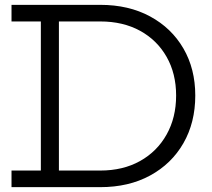

<svg xmlns="http://www.w3.org/2000/svg" viewBox="-20 -772 874 792"><path d="M325.5 0V-68.5H393.5Q487.5 -68.5 557.8 -107.8Q628 -147 667.2 -217Q706.5 -287 706.5 -378Q706.5 -468.5 667.2 -537.5Q628 -606.5 557.8 -645Q487.5 -683.5 393.5 -683.5H325.5V-752H393.5Q511 -752 599.2 -704.2Q687.5 -656.5 736.5 -572.2Q785.5 -488 785.5 -378Q785.5 -266.5 736.5 -181.2Q687.5 -96 599.2 -48Q511 0 393.5 0ZM27.5 0V-68.5H148.5V-683.5H27.5V-752H351.5V-683.5H223V-68.5H351.5V0Z"/></svg>

Font: Hepta Slab ExtraLight
Style: Regular
Weight: 400
Version: Version 1.102